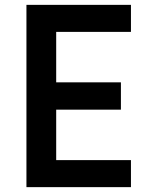

<svg xmlns="http://www.w3.org/2000/svg" viewBox="-20 -770 622 790"><path d="M518.8 -638.8H211.2V-431.2H477.5V-318.8H211.2V-111.2H518.8V0H88.8V-750H518.8Z"/></svg>

Font: Now Alt Medium
Style: Regular
Weight: 500
Designer: Alfredo Marco Pradil
Foundry: Alfredo Marco Pradil
Version: Version 1.002;PS 001.002;hotconv 1.0.88;makeotf.lib2.5.64775